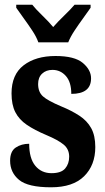

<svg xmlns="http://www.w3.org/2000/svg" viewBox="-20 -786 448 816"><path d="M197 10Q99 10 61 -21.5Q23 -53 23 -103Q23 -143 47 -159Q71 -175 104 -175Q104 -113 130 -81.5Q156 -50 199 -50Q240 -50 257 -70Q274 -90 274 -120Q274 -152 250.5 -171.5Q227 -191 177 -212Q127 -233 94 -255.5Q61 -278 45 -309.5Q29 -341 29 -389Q29 -469 80.5 -508.5Q132 -548 216 -548Q297 -548 332 -518.5Q367 -489 367 -453Q367 -387 283 -387Q283 -437 260 -463Q237 -489 203 -489Q176 -489 159 -473Q142 -457 142 -429Q142 -395 162.5 -376.5Q183 -358 240 -334Q284 -316 317 -294.5Q350 -273 367.5 -241.5Q385 -210 385 -161Q385 -84 337.5 -37Q290 10 197 10ZM143 -606Q135 -629 117.5 -655.5Q100 -682 81 -708Q62 -734 49 -753V-766H117Q132 -747 160 -720Q188 -693 206 -671Q225 -693 253 -720Q281 -747 297 -766H365V-753Q352 -734 333 -708Q314 -682 296.5 -655.5Q279 -629 270 -606Z"/></svg>

Font: Noto Serif Tamil ExtraCondensed ExtraBold
Style: Italic
Weight: 800
Width: 2
Italic angle: -12°
Designer: Indian Type Foundry, Tom Grace, and the Monotype Design Team
Foundry: Monotype Imaging Inc.
Version: Version 2.003; ttfautohint (v1.8.4.7-5d5b)